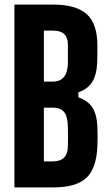

<svg xmlns="http://www.w3.org/2000/svg" viewBox="-20 -820 472 840"><path d="M43 0V-800H212Q312 -800 359 -758.5Q406 -717 406 -621Q406 -598 406 -579Q406 -560 405 -542Q402 -490 382.5 -460Q363 -430 323 -416V-394Q365 -380 384.5 -349Q404 -318 406 -266Q408 -223 406 -179Q402 -83 357.5 -41.5Q313 0 212 0ZM172 -463H211Q276 -463 277 -545Q277 -587 277 -628Q276 -686 212 -686H172ZM172 -114H212Q276 -114 277 -180Q278 -220 277 -260Q277 -308 261.5 -328.5Q246 -349 211 -349H172Z"/></svg>

Font: Big Shoulders Display ExtraBold
Style: Regular
Weight: 800
Designer: Patric King
Foundry: XO Type Co
Version: Version 1.000; ttfautohint (v1.8.2)